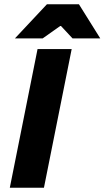

<svg xmlns="http://www.w3.org/2000/svg" viewBox="-20 -880 490 900"><path d="M26 0 156 -650H316L186 0ZM50 -700 200 -860H350L450 -700H320L266 -758H262L180 -700Z"/></svg>

Font: Source Sans 3 ExtraLight Black
Style: Italic
Weight: 900
Italic angle: -11°
Version: Version 3.052;hotconv 1.1.0;makeotfexe 2.6.0